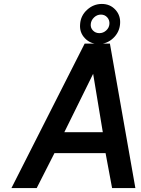

<svg xmlns="http://www.w3.org/2000/svg" viewBox="-20 -953 717 973"><path d="M386 -831Q389 -874 421.5 -903.5Q454 -933 496 -933Q538 -933 565 -903.5Q592 -874 588.5 -831.5Q585 -789 553.5 -759.5Q522 -730 480 -730Q438 -730 410 -759.5Q382 -789 386 -831ZM457 -865Q442 -851 440 -831.5Q438 -812 451 -798.5Q464 -785 483.5 -785Q503 -785 518 -798.5Q533 -812 534.5 -831.5Q536 -851 523.5 -865Q511 -879 491.5 -879Q472 -879 457 -865ZM38 0 409 -732H537L666 0H548L515 -177H256L166 0ZM306 -283H501L452 -579Z"/></svg>

Font: Exo
Style: DemiBoldItalic
Weight: 600
Designer: Natanael Gama
Version: Version 1